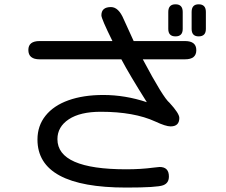

<svg xmlns="http://www.w3.org/2000/svg" viewBox="-20 -804 1040 883"><path d="M787.1 -784.2Q820.3 -784.2 820.3 -749V-670.9Q820.3 -636.7 787.1 -636.7Q753.9 -636.7 753.9 -670.9V-749Q753.9 -784.2 787.1 -784.2ZM893.6 -784.2Q926.8 -784.2 926.8 -749V-670.9Q926.8 -636.7 893.6 -636.7Q861.3 -636.7 861.3 -670.9V-749Q861.3 -784.2 893.6 -784.2ZM759.8 -331.1Q804.7 -282.2 804.7 -261.7Q804.7 -222.7 764.6 -222.7Q742.2 -222.7 694.3 -245.1Q596.7 -290 443.4 -290Q348.6 -290 296.4 -255.4Q244.1 -220.7 244.1 -164.1Q244.1 -25.4 560.5 -25.4Q628.9 -25.4 686.5 -33.2L713.9 -36.1Q756.8 -36.1 756.8 7.8Q756.8 38.1 730.5 47.9Q703.1 58.6 560.5 58.6Q152.3 58.6 152.3 -162.1Q152.3 -225.6 189.5 -272Q226.6 -318.4 294.9 -342.8Q363.3 -367.2 455.1 -367.2Q555.7 -367.2 655.3 -334Q575.2 -460.9 538.1 -531.2H162.1Q110.4 -531.2 110.4 -574.2Q110.4 -615.2 162.1 -615.2H497.1Q446.3 -717.8 446.3 -733.4Q446.3 -771.5 490.2 -771.5Q525.4 -771.5 548.8 -715.8L594.7 -615.2H831.1Q882.8 -615.2 882.8 -573.2Q882.8 -531.2 831.1 -531.2H636.7Q730.5 -354.5 759.8 -331.1Z"/></svg>

Font: FakePearl
Style: Regular
Weight: 400
Version: Version 1.2